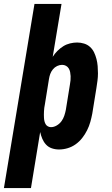

<svg xmlns="http://www.w3.org/2000/svg" viewBox="-50 -755 570 980"><path d="M-30 205 126 -735H264L219 -465Q229 -481 243 -495Q257 -509 273 -519Q289 -529 307.5 -533.5Q326 -538 344 -538Q362 -538 379.5 -532.5Q397 -527 410 -515Q423 -503 430.5 -487Q438 -471 442.5 -453.5Q447 -436 448.5 -417.5Q450 -399 450 -380.5Q450 -362 447.5 -343Q445 -324 442 -305L421 -175Q417 -154 411 -132.5Q405 -111 394.5 -90Q384 -69 369.5 -50.5Q355 -32 336 -18.5Q317 -5 295 1.5Q273 8 251 8Q232 8 214.5 2Q197 -4 185 -17Q173 -30 166 -46.5Q159 -63 155 -81L108 205ZM210 -106Q225 -106 239.5 -114.5Q254 -123 263.5 -136Q273 -149 278 -164Q283 -179 286 -194L307 -324Q309 -335 310 -345.5Q311 -356 310.5 -366.5Q310 -377 308 -387Q306 -397 301 -405.5Q296 -414 287 -419Q278 -424 267 -424Q254 -424 241.5 -418Q229 -412 220 -401Q211 -390 206.5 -377.5Q202 -365 200 -352L179 -222Q177 -213 176 -204.5Q175 -196 174.5 -187Q174 -178 174 -169.5Q174 -161 174.5 -152.5Q175 -144 177 -136Q179 -128 183 -121Q187 -114 194.5 -110Q202 -106 210 -106Z"/></svg>

Font: Iosevka Curly Slab HvObl
Style: Regular
Weight: 900
Italic angle: -9°
Monospace: yes
Designer: Belleve Invis
Foundry: Belleve Invis
Version: Version 11.1.0; ttfautohint (v1.8.3)